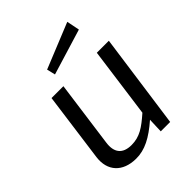

<svg xmlns="http://www.w3.org/2000/svg" viewBox="-209 -855 983 983"><g transform="rotate(-45 282.5 -363.5)"><path d="M447 -736 201 -636 212 -590 461 -666ZM200 9C264 10 322 -21 392 -82L389 -1H457L529 -517H442L390 -135C332 -84 293 -57 234 -57C168 -57 142 -95 151 -158L200 -517H114L63 -141C51 -50 105 8 200 9Z"/></g></svg>

Font: United Sans
Style: Italic
Weight: 400
Italic angle: -8°
Designer: Pablo Impallari, Rodrigo Fuenzalida (Modified by Dan O. Williams)
Version: Version 1.000;PS 001.000;hotconv 1.0.88;makeotf.lib2.5.64775